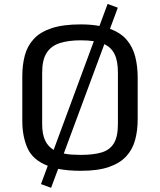

<svg xmlns="http://www.w3.org/2000/svg" viewBox="-20 -838 795 954"><path d="M183.6 76.7 217.3 -14.2Q143.1 -43 116.9 -101.3Q90.8 -159.7 90.8 -237.3V-459.5Q90.8 -515.6 103.3 -562.5Q115.7 -609.4 147.5 -644Q179.2 -678.7 236.1 -697.8Q293 -716.8 381.8 -716.8Q433.1 -716.8 474.1 -709L514.6 -818.4L565.4 -799.8L526.4 -694.8Q580.6 -674.8 610.4 -639.2Q640.1 -603.5 652.1 -555.9Q664.1 -508.3 664.1 -453.1V-244.1Q664.1 -189.9 651.6 -143.3Q639.2 -96.7 608.2 -62.3Q577.1 -27.8 522 -8.5Q466.8 10.7 381.8 10.7Q317.9 10.7 269 1L233.9 95.2ZM189.5 -222.2Q189.5 -171.9 203.9 -140.9Q218.3 -109.9 246.6 -93.3L446.3 -633.3Q418.9 -637.7 381.8 -637.7Q319.8 -637.7 276.9 -623.8Q233.9 -609.9 211.7 -575.2Q189.5 -540.5 189.5 -477.5ZM381.8 -68.4Q444.8 -68.4 485.6 -80.8Q526.4 -93.3 546.1 -126.5Q565.9 -159.7 565.9 -222.2V-477.5Q565.9 -535.2 549.3 -568.8Q532.7 -602.5 498.5 -618.7L296.9 -75.2Q315.4 -71.3 336.7 -69.8Q357.9 -68.4 381.8 -68.4Z"/></svg>

Font: Monda
Style: Regular
Weight: 400
Designer: Vernon Adams
Foundry: Vernon Adams
Version: Version 2.100; ttfautohint (v1.8.3)